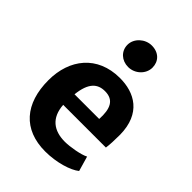

<svg xmlns="http://www.w3.org/2000/svg" viewBox="-233 -926 1048 1048"><g transform="rotate(45 290.5 -402.5)"><path d="M46.4 -280.3C46.4 -99.6 139.2 7.8 309.1 7.8C395.5 7.8 479 -18.1 515.6 -47.9L490.7 -134.3C461.4 -118.2 387.2 -105.5 347.7 -105.5C261.7 -105.5 205.1 -147 198.7 -241.7H528.3C532.2 -266.6 533.7 -304.2 533.7 -346.2C531.7 -508.3 427.7 -565.4 312.5 -564.5C141.6 -563.5 46.4 -442.4 46.4 -280.3ZM201.7 -326.2C212.4 -424.8 251.5 -456.1 307.6 -456.1C376 -456.1 397 -407.7 392.1 -326.2ZM303.2 -638.2C355 -638.2 399.9 -679.7 399.9 -730C399.9 -777.8 366.2 -813 312 -813C261.2 -813 214.8 -771.5 214.8 -721.7C214.8 -672.9 253.4 -638.2 303.2 -638.2Z"/></g></svg>

Font: Merriweather Sans
Style: Bold
Weight: 700
Designer: Eben Sorkin ( eben@eyebytes.com )
Foundry: Eben Sorkin
Version: Version 1.003